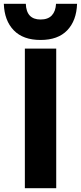

<svg xmlns="http://www.w3.org/2000/svg" viewBox="-46 -984 423 1004"><path d="M84 -730H248V0H84ZM-26 -964H89Q92 -882 166 -882Q205 -882 225 -903.5Q245 -925 247 -964H357Q354 -876 305.5 -825.5Q257 -775 166 -775Q75 -775 26 -825.5Q-23 -876 -26 -964Z"/></svg>

Font: Sora-SIA
Style: Bold
Weight: 700
Designer: Jonathan Barnbrook, Julián Moncada
Foundry: Barnbrook Fonts
Version: Version 2.000